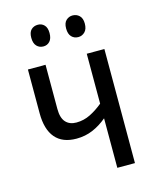

<svg xmlns="http://www.w3.org/2000/svg" viewBox="-110 -798 710 873"><g transform="rotate(-15 245.5 -361.0)"><path d="M139 -329Q139 -287 157 -267Q175 -247 207 -247Q242 -247 273 -262.5Q304 -278 333 -302V-537H416V0H333V-233Q301 -206 265.5 -191Q230 -176 189 -176Q123 -176 89.5 -215.5Q56 -255 56 -331V-537H139ZM108 -672Q108 -698 120.5 -710Q133 -722 152 -722Q170 -722 182 -709.5Q194 -697 194 -672Q194 -646 182 -633Q170 -620 152 -620Q133 -620 120.5 -633Q108 -646 108 -672ZM272 -672Q272 -698 285 -710Q298 -722 315 -722Q334 -722 347 -709.5Q360 -697 360 -672Q360 -646 347 -633Q334 -620 316 -620Q297 -620 284.5 -633Q272 -646 272 -672Z"/></g></svg>

Font: Noto Sans Display Condensed
Style: Regular
Weight: 400
Width: 3
Designer: Monotype Design Team
Foundry: Monotype Imaging Inc.
Version: Version 2.003